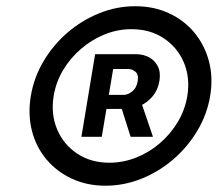

<svg xmlns="http://www.w3.org/2000/svg" viewBox="-20 -757 704 608"><path d="M314 -168.9Q255.4 -168.9 207.5 -191.2Q159.7 -213.4 127 -252.4Q94.2 -291.5 81.1 -343Q67.9 -394.5 77.6 -453.1Q87.4 -511.7 117.9 -563.2Q148.4 -614.7 193.8 -653.8Q239.3 -692.9 294.4 -715.1Q349.6 -737.3 408.2 -737.3Q467.3 -737.3 515.1 -715.1Q563 -692.9 595.5 -653.8Q627.9 -614.7 641.6 -563.2Q655.3 -511.7 645.5 -453.1Q635.7 -394.5 605 -343Q574.2 -291.5 528.8 -252.4Q483.4 -213.4 428.2 -191.2Q373 -168.9 314 -168.9ZM326.2 -241.7Q370.1 -241.7 411.4 -258.1Q452.6 -274.4 486.3 -303.5Q520 -332.5 543 -370.8Q565.9 -409.2 573.2 -453.1Q582.5 -511.7 562 -559.6Q541.5 -607.4 498.3 -636Q455.1 -664.6 396.5 -664.6Q352.5 -664.6 311.8 -648.2Q271 -631.8 236.8 -602.5Q202.6 -573.2 179.9 -535.2Q157.2 -497.1 149.9 -453.1Q140.6 -395 161.1 -346.9Q181.6 -298.8 224.9 -270.3Q268.1 -241.7 326.2 -241.7ZM393.6 -323.7 355 -445.8H422.9L464.4 -323.7ZM237.8 -323.7 281.2 -585.4H411.1Q433.1 -585.4 451.7 -575.7Q470.2 -565.9 479.7 -547.1Q489.3 -528.3 484.9 -500.5Q480 -472.2 463.6 -452.4Q447.3 -432.6 424.8 -422.4Q402.3 -412.1 379.9 -412.1H289.1L295.9 -456.5H371.1Q384.8 -456.5 398.4 -467.3Q412.1 -478 416 -499.5Q419.4 -521 408.9 -529.8Q398.4 -538.6 385.3 -538.6H338.4L302.2 -323.7Z"/></svg>

Font: Inter SemiBold
Style: Italic
Weight: 600
Italic angle: -9.3988°
Designer: Rasmus Andersson
Foundry: rsms
Version: Version 4.001;git-66647c0bb